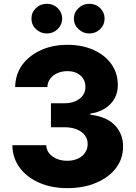

<svg xmlns="http://www.w3.org/2000/svg" viewBox="-20 -971 707 1001"><path d="M330.1 9.8Q247.6 9.8 183.1 -19Q118.2 -47.9 82 -97.7Q45.4 -148.4 44.4 -213.9H221.2Q221.7 -189.9 236.3 -171.9Q251 -153.3 275.4 -143.1Q299.8 -132.8 331.1 -132.8Q361.3 -132.8 386.2 -144Q410.2 -154.8 423.8 -175.3Q437.5 -196.3 437 -220.2Q437.5 -245.1 422.4 -265.6Q407.7 -285.2 380.4 -296.4Q352.5 -307.6 315.9 -307.6H245.6V-432.6H315.9Q348.6 -432.6 373 -443.4Q398.9 -455.1 411.6 -473.1Q425.8 -492.7 425.3 -517.6Q425.8 -541.5 413.6 -561Q400.9 -580.1 380.9 -589.8Q359.9 -600.1 331.5 -600.1Q302.7 -600.1 279.3 -589.8Q256.8 -580.1 241.7 -560.5Q228 -542.5 227.1 -517.1H59.1Q60.1 -582.5 95.2 -631.8Q130.4 -680.2 191.9 -709Q252.9 -737.3 331.5 -737.3Q409.2 -737.3 469.2 -710Q528.3 -683.1 561.5 -635.7Q594.2 -588.4 594.2 -529.3Q594.7 -467.8 554.7 -427.7Q514.6 -387.7 451.2 -378.9V-373Q535.6 -362.8 578.6 -318.4Q622.1 -272.9 621.6 -206.5Q621.6 -143.6 584.5 -94.7Q547.9 -46.4 481.4 -18.1Q417 9.8 330.1 9.8ZM224.6 -796.4Q191.4 -796.4 167.5 -819.3Q144 -841.3 144 -874Q144 -906.7 167.5 -928.7Q190.4 -951.2 224.6 -951.2Q257.8 -951.2 280.8 -928.7Q304.2 -905.3 304.2 -874Q304.2 -842.8 280.8 -819.3Q256.8 -796.4 224.6 -796.4ZM389.2 -819.3Q365.2 -841.8 365.2 -874Q365.2 -906.2 389.2 -928.7Q412.1 -951.2 445.8 -951.2Q479.5 -951.2 502.4 -928.7Q525.4 -905.8 525.4 -874Q525.4 -842.3 502.4 -819.3Q478.5 -796.4 445.8 -796.4Q413.1 -796.4 389.2 -819.3Z"/></svg>

Font: My Font
Style: Regular
Weight: 500
Designer: Rasmus Andersson
Foundry: rsms
Version: Version 0.001